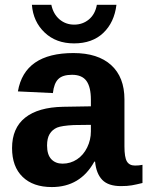

<svg xmlns="http://www.w3.org/2000/svg" viewBox="-20 -755 602 785"><path d="M191.9 9.8Q115.2 9.8 72.3 -32Q29.3 -73.7 29.3 -149.4Q29.3 -231.4 82.8 -273.9Q136.2 -316.4 237.8 -318.4L351.6 -320.3V-347.2Q351.6 -398.9 333.5 -424.1Q315.4 -449.2 274.4 -449.2Q236.3 -449.2 218.5 -431.9Q200.7 -414.6 196.3 -374.5L53.2 -381.3Q80.1 -538.1 280.3 -538.1Q380.4 -538.1 434.6 -488.8Q488.8 -439.5 488.8 -348.6V-156.2Q488.8 -111.8 498.8 -95Q508.8 -78.1 532.2 -78.1Q547.9 -78.1 562.5 -81.1V-6.8Q537.1 -0.5 519 2.7Q501 5.9 474.6 5.9Q422.9 5.9 398.2 -19.5Q373.5 -44.9 368.7 -94.2H365.7Q308.1 9.8 191.9 9.8ZM351.6 -244.6 281.2 -243.7Q232.9 -241.2 213.4 -233.4Q193.4 -224.6 182.9 -207Q172.4 -189.5 172.4 -160.2Q172.4 -122.6 189.7 -104.2Q207 -85.9 235.8 -85.9Q268.1 -85.9 294.9 -103.5Q321.3 -121.1 336.4 -152.1Q351.6 -183.1 351.6 -217.8ZM282.7 -577.6Q209 -577.6 162.4 -622.1Q115.7 -666.5 110.4 -735.4H189.9Q197.8 -697.8 223.1 -676Q248.5 -654.3 283.2 -654.3Q317.9 -654.3 343.5 -675.5Q369.1 -696.8 376 -735.4H456.1Q447.3 -663.1 402.3 -620.4Q357.4 -577.6 282.7 -577.6Z"/></svg>

Font: Arimo
Style: Bold
Weight: 700
Designer: Steve Matteson
Foundry: Monotype Imaging Inc.
Version: Version 1.33